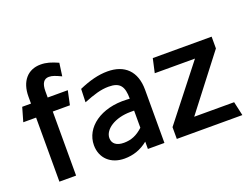

<svg xmlns="http://www.w3.org/2000/svg" viewBox="-111 -968 1581 1211"><g transform="rotate(-20 679.5 -362.5)"><path d="M104 -427V3H216V-427H331L351 -521H216V-563C216 -615 233 -641 267 -641C291 -641 311 -632 348 -615L360 -702C315 -722 283 -732 244 -732C158 -732 104 -670 104 -568V-521H45L18 -427Z M541 7C600 7 652 -11 699 -49V0H810V-357C810 -482 740 -547 626 -547C565 -547 504 -531 433 -500L430 -411C500 -439 548 -454 600 -454C677 -454 700 -419 700 -337L680 -338C508 -347 387 -257 387 -138C387 -51 449 7 541 7ZM494 -147C494 -205 570 -257 676 -257H700V-142C659 -104 620 -88 571 -88C522 -88 494 -110 494 -147Z M892 -76V3H1332L1311 -91H1043L1319 -449V-528H924L903 -434H1173Z"/></g></svg>

Font: All Genders v4
Style: Regular
Weight: 400
Designer: Rassam Alawdi
Foundry: Rassam Art
Version: Version 3.100;FEAKit 1.0